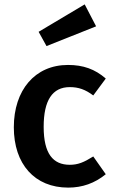

<svg xmlns="http://www.w3.org/2000/svg" viewBox="-20 -840 518 875"><path d="M156 -695 192 -630 418 -720 366 -820ZM290 -544C139 -544 43 -429 43 -260C43 -92 138 15 291 15C355 15 412 -5 462 -46L405 -127C362 -100 335 -89 298 -89C222 -89 179 -139 179 -262C179 -383 219 -443 298 -443C338 -443 369 -432 405 -405L462 -482C413 -525 359 -544 290 -544Z"/></svg>

Font: Fira Sans Medium
Style: Regular
Weight: 500
Designer: Carrois Corporate & Edenspiekermann AG
Foundry: Carrois Corporate GbR & Edenspiekermann AG
Version: Version 4.203